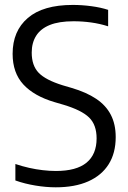

<svg xmlns="http://www.w3.org/2000/svg" viewBox="-20 -770 534 799"><path d="M212 9.5Q172 9.5 127.8 2.2Q83.5 -5 44 -19V-87.5Q72.5 -78 101.2 -71.5Q130 -65 158.2 -61.8Q186.5 -58.5 213 -58.5Q298 -58.5 340 -93Q382 -127.5 382 -194Q382 -250.5 350.8 -281Q319.5 -311.5 244.5 -334L207 -345Q122 -370 77.2 -418.5Q32.5 -467 32.5 -546Q32.5 -641 95.8 -695.2Q159 -749.5 283 -749.5Q321.5 -749.5 360.5 -744.2Q399.5 -739 430 -729V-660.5Q395.5 -671.5 359.2 -676.5Q323 -681.5 286 -681.5Q225.5 -681.5 187.2 -666Q149 -650.5 130.5 -621.2Q112 -592 112 -551Q112 -497 141 -467Q170 -437 241 -415L278.5 -404Q339.5 -386 380.2 -358.8Q421 -331.5 441.2 -292.2Q461.5 -253 461.5 -199.5Q461.5 -133 432.2 -86.5Q403 -40 347.2 -15.2Q291.5 9.5 212 9.5Z"/></svg>

Font: Encode Sans SC SemiCondensed
Style: Regular
Weight: 400
Width: 4
Designer: Multiple Designers
Foundry: Impallari Type
Version: Version 3.002